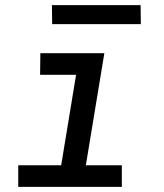

<svg xmlns="http://www.w3.org/2000/svg" viewBox="-20 -727 640 747"><path d="M454 0H51V-84H218L276 -436H136L137 -520H386L314 -84H454ZM183 -633 182 -707H527L528 -633Z"/></svg>

Font: Iosevka Md Ex Obl
Style: Regular
Weight: 500
Width: 7
Italic angle: -9°
Monospace: yes
Designer: Belleve Invis
Foundry: Belleve Invis
Version: Version 32.5.0; ttfautohint (v1.8.4)